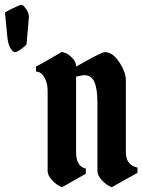

<svg xmlns="http://www.w3.org/2000/svg" viewBox="-20 -790 601 810"><path d="M181 -68V-407Q181 -440 167 -464Q153 -488 132 -488V-510Q139 -511 241 -571Q248 -569 258 -565.5Q268 -562 284.5 -546Q301 -530 301 -509Q307 -512 335 -528Q409 -570 423 -570Q455 -570 483 -528Q511 -486 511 -451V-148Q511 -93 560 -83V-61L451 0Q429 -9 410 -29.5Q391 -50 391 -68V-358Q391 -414 378.5 -443.5Q366 -473 334 -473L301 -467V-148Q301 -87 342 -79V-57L241 0Q219 -9 200 -29.5Q181 -50 181 -68ZM102 -718 92 -604Q92 -600 72 -585Q52 -570 43 -570Q34 -570 24 -587Q14 -604 11 -634L1 -736Q1 -739 33 -754.5Q65 -770 71 -770Q77 -770 89.5 -753Q102 -736 102 -718Z"/></svg>

Font: Pirata One
Style: Regular
Weight: 400
Designer: Rodrigo Fuenzalida, Nicolas Massi
Foundry: Rodrigo Fuenzalida, Nicolas Massi
Version: Version 1.001